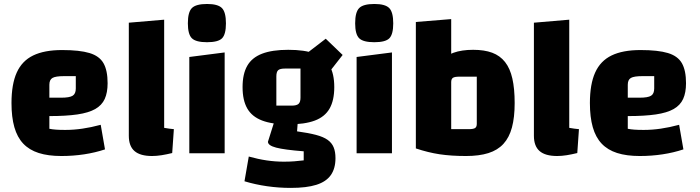

<svg xmlns="http://www.w3.org/2000/svg" viewBox="-20 -763 3483 956"><path d="M285.2 13.8Q219.8 13.8 172.7 -1.2Q125.6 -16.3 95.7 -47.9Q65.8 -79.6 51.5 -129.7Q37.2 -179.8 37.2 -250Q37.2 -343.7 63.4 -401.8Q89.6 -460 145.3 -486.9Q200.9 -513.8 289.2 -513.8Q376.6 -513.8 425.8 -498.9Q475 -484 495.4 -448.1Q515.8 -412.2 515.8 -348.6Q515.8 -301.9 501.5 -270.4Q487.2 -238.9 454.2 -220.1Q421.2 -201.4 365.3 -193.2Q309.3 -185 225.8 -185H195.8V-276.6H284.8Q326.2 -276.6 341.8 -286.4Q357.4 -296.1 357.4 -322.5V-383.9H298.2Q257 -383.9 241.4 -375Q225.8 -366 225.8 -341.1V-121.8Q240.2 -118.8 258.7 -117.5Q277.3 -116.1 304.7 -116.1Q347 -116.1 390.1 -122.4Q433.3 -128.6 481.5 -141.6L502.8 -19.2Q454.4 -3 399.2 5.4Q343.9 13.8 285.2 13.8Z M797.4 -126.4Q811 -123.9 823.1 -122.4Q835.2 -120.9 845.7 -119.9L837.4 -1Q809.8 5.8 784.8 9.8Q759.8 13.8 737.2 13.8Q678.2 13.8 649.8 -10.8Q621.4 -35.4 621.4 -87V-650L797.4 -665Z M922.6 -479.3 1098.6 -501.9V0H922.6ZM1010.8 -552.8Q955.6 -552.8 935.5 -572.4Q915.4 -592 915.4 -647Q915.4 -702.9 935.6 -723Q955.8 -743.2 1011.1 -743.2Q1064.8 -743.2 1084.9 -723Q1105 -702.7 1105 -646.7Q1105 -592.2 1085.8 -572.5Q1066.6 -552.8 1010.8 -552.8Z M1415.2 -143.7Q1335.1 -143.7 1284.8 -163Q1234.4 -182.3 1211.1 -223Q1187.8 -263.8 1187.8 -329.2Q1187.8 -394.7 1211.1 -435.4Q1234.4 -476.2 1284.8 -495.6Q1335.1 -515 1415.2 -515Q1497 -515 1547.3 -496Q1597.5 -477 1620.9 -436.2Q1644.4 -395.4 1644.4 -329.2Q1644.4 -263.3 1621 -222.4Q1597.7 -181.5 1547.4 -162.6Q1497 -143.7 1415.2 -143.7ZM1356 -237.1H1432.8Q1457.1 -237.1 1466.7 -246Q1476.2 -255 1476.2 -276.3V-421.6H1397.8Q1374.3 -421.6 1365.1 -413.5Q1356 -405.3 1356 -382.4ZM1650.4 24.6Q1650.4 75.9 1627.2 108.8Q1604 141.8 1555.2 157.2Q1506.4 172.6 1427.8 172.6Q1367.7 172.6 1309.4 164.2Q1251 155.8 1197.3 139.6L1218.7 16.4Q1265.1 29.4 1307.8 35.7Q1350.5 42 1393.1 42Q1421.2 42 1445 40.2Q1468.8 38.5 1492.2 35.5V-9.6Q1396.3 -17.1 1355.2 -27.9Q1314.1 -38.6 1314.1 -57.2L1349.4 -169.1L1463.6 -167.6L1459.1 -109Q1516 -101.2 1553.2 -91.4Q1590.3 -81.6 1611.3 -66.6Q1632.3 -51.6 1641.3 -29.5Q1650.4 -7.5 1650.4 24.6ZM1596.4 -374.7 1505.5 -496.1 1601.9 -570.2 1686.1 -489.3Z M1755.6 -479.3 1931.6 -501.9V0H1755.6ZM1843.8 -552.8Q1788.6 -552.8 1768.5 -572.4Q1748.4 -592 1748.4 -647Q1748.4 -702.9 1768.6 -723Q1788.8 -743.2 1844.1 -743.2Q1897.8 -743.2 1917.9 -723Q1938 -702.7 1938 -646.7Q1938 -592.2 1918.8 -572.5Q1899.6 -552.8 1843.8 -552.8Z M2336 -515Q2391.5 -515 2430.7 -500.5Q2469.8 -485.9 2494.8 -454.1Q2519.7 -422.4 2531.1 -372Q2542.6 -321.6 2542.6 -250Q2542.6 -178.6 2529.1 -128.5Q2515.7 -78.4 2486.8 -46.8Q2458 -15.3 2411.8 -0.7Q2365.6 13.8 2300.8 13.8Q2252.6 13.8 2218.8 -0.8Q2185 -15.3 2163.9 -46.6Q2142.9 -77.9 2133.3 -128.3Q2123.6 -178.6 2123.6 -250Q2123.6 -321.8 2135.4 -372.3Q2147.2 -422.8 2172.1 -454.2Q2197 -485.6 2237.9 -500.3Q2278.8 -515 2336 -515ZM2354 -381.3H2267.3Q2244.1 -381.3 2235.3 -375.6Q2226.6 -369.8 2226.6 -354V-119.9H2313.3Q2337 -119.9 2345.5 -125.5Q2354 -131.2 2354 -146ZM2050.6 -653.6 2226.6 -667.9V-126.6V-84.7L2300.8 13.8Q2226.8 13.8 2169.2 5.2Q2111.6 -3.5 2050.6 -24Z M2814.4 -126.4Q2828 -123.9 2840.1 -122.4Q2852.2 -120.9 2862.7 -119.9L2854.4 -1Q2826.8 5.8 2801.8 9.8Q2776.8 13.8 2754.2 13.8Q2695.2 13.8 2666.8 -10.8Q2638.4 -35.4 2638.4 -87V-650L2814.4 -665Z M3165.2 13.8Q3099.8 13.8 3052.7 -1.2Q3005.6 -16.3 2975.7 -47.9Q2945.8 -79.6 2931.5 -129.7Q2917.2 -179.8 2917.2 -250Q2917.2 -343.7 2943.4 -401.8Q2969.6 -460 3025.3 -486.9Q3080.9 -513.8 3169.2 -513.8Q3256.6 -513.8 3305.8 -498.9Q3355 -484 3375.4 -448.1Q3395.8 -412.2 3395.8 -348.6Q3395.8 -301.9 3381.5 -270.4Q3367.2 -238.9 3334.2 -220.1Q3301.2 -201.4 3245.3 -193.2Q3189.3 -185 3105.8 -185H3075.8V-276.6H3164.8Q3206.2 -276.6 3221.8 -286.4Q3237.4 -296.1 3237.4 -322.5V-383.9H3178.2Q3137 -383.9 3121.4 -375Q3105.8 -366 3105.8 -341.1V-121.8Q3120.2 -118.8 3138.7 -117.5Q3157.3 -116.1 3184.7 -116.1Q3227 -116.1 3270.1 -122.4Q3313.3 -128.6 3361.5 -141.6L3382.8 -19.2Q3334.4 -3 3279.2 5.4Q3223.9 13.8 3165.2 13.8Z"/></svg>

Font: Changa
Style: Regular
Weight: 400
Designer: Eduardo Rodriguez Tunni
Foundry: Eduardo Rodriguez Tunni
Version: Version 3.003